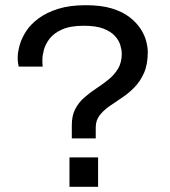

<svg xmlns="http://www.w3.org/2000/svg" viewBox="-20 -718 655 738"><path d="M256 -186V-237Q256 -274 269.5 -299.5Q283 -325 305 -344Q327 -363 351.5 -379Q376 -395 398 -413Q420 -431 434 -454.5Q448 -478 448 -512Q448 -526 442.5 -544.5Q437 -563 421.5 -580Q406 -597 377.5 -608Q349 -619 302 -619Q250 -619 218 -604.5Q186 -590 170 -568.5Q154 -547 148.5 -525.5Q143 -504 143 -490Q143 -483 143 -476Q143 -469 144 -462H52Q51 -466 49.5 -474.5Q48 -483 48 -496Q48 -517 55.5 -544Q63 -571 80.5 -598Q98 -625 128.5 -647.5Q159 -670 203.5 -684Q248 -698 310 -698Q369 -698 410 -685.5Q451 -673 478 -652Q505 -631 520.5 -607Q536 -583 542 -559.5Q548 -536 548 -518Q548 -470 533.5 -437.5Q519 -405 496.5 -382Q474 -359 448 -342Q422 -325 399.5 -309Q377 -293 362.5 -274Q348 -255 348 -228V-186ZM247 0V-113H357V0Z"/></svg>

Font: Archivo SemiExpanded
Style: Regular
Weight: 400
Width: 6
Designer: Hector Gatti
Foundry: Omnibus-Type
Version: Version 2.001